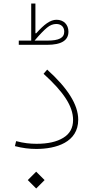

<svg xmlns="http://www.w3.org/2000/svg" viewBox="-20 -843 530 1093"><path d="M86.9 -611.8V-587.9H248.5C329.1 -587.9 369.6 -612.8 369.6 -662.6C369.6 -703.1 342.3 -730.5 301.8 -730.5C266.1 -730.5 231.4 -704.1 186.5 -653.8H181.6V-822.8H157.7V-611.8ZM176.8 -611.8C206.5 -647 230.5 -671.4 247.6 -685.5C264.6 -699.7 282.2 -706.5 300.3 -706.5C327.6 -706.5 345.7 -689.9 345.7 -663.1C345.7 -627.4 316.4 -611.8 248.5 -611.8ZM425.3 -161.6C425.3 -248 363.8 -342.8 248.5 -446.8L228 -422.9C342.8 -318.8 396 -237.8 396 -160.2C396 -114.7 377.4 -81.1 340.3 -58.6C303.2 -35.6 252.4 -24.4 188 -24.4C150.9 -24.4 114.3 -28.3 71.8 -39.6L64.9 -11.2C107.4 0 147 4.9 186.5 4.9C299.3 4.9 425.3 -32.7 425.3 -161.6ZM186 230 233.9 182.1 186 134.3 138.2 182.1Z"/></svg>

Font: Estedad Thin
Style: Regular
Weight: 100
Designer: Amin Abedi
Version: Version 7.3